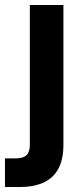

<svg xmlns="http://www.w3.org/2000/svg" viewBox="-48 -532 327 772"><path d="M-28 220V105H13Q45 105 58.5 92Q72 79 72 50V-512H207V49Q207 111 185.5 148.5Q164 186 125 203Q86 220 33 220Z"/></svg>

Font: DM Sans 12pt
Style: Bold
Weight: 700
Version: Version 4.004;gftools[0.9.30]